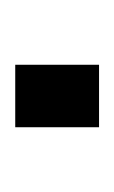

<svg xmlns="http://www.w3.org/2000/svg" viewBox="31 -474 150 252"><g transform="rotate(90 106.0 -348.0)"><path d="M65 -293V-403H147V-293Z"/></g></svg>

Font: Archivo ExtraCondensed
Style: Regular
Weight: 400
Width: 2
Designer: Hector Gatti
Foundry: Omnibus-Type
Version: Version 2.001